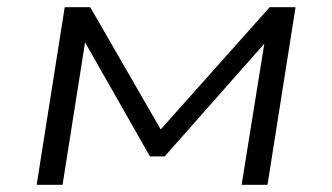

<svg xmlns="http://www.w3.org/2000/svg" viewBox="-20 -514 923 534"><path d="M82 0 160 -494H231L427 -154L730 -494H802L724 0H652L716 -398H720L438 -79H397L215 -399H217L154 0Z"/></svg>

Font: Nunito Sans 7pt Expanded Light
Style: Italic
Weight: 300
Width: 7
Italic angle: -9°
Designer: Vernon Adams
Foundry: Vernon Adams
Version: Version 3.101;gftools[0.9.27]